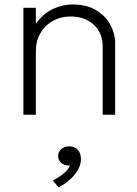

<svg xmlns="http://www.w3.org/2000/svg" viewBox="-20 -515 617 862"><path d="M85 0V-480H141V-408Q174 -454.5 217.5 -474.8Q261 -495 306 -495Q369.5 -495 412 -469Q454.5 -443 475.8 -403.2Q497 -363.5 497 -323V0H441V-306Q441 -366 401.5 -403.5Q362 -441 296 -441Q253 -441 217.8 -421.5Q182.5 -402 161.8 -366.8Q141 -331.5 141 -285V0ZM243.5 326.5 216.5 295.5Q245 281.5 266.8 263.2Q288.5 245 293.5 228Q279 229 267 223.8Q255 218.5 248 208.5Q241 198.5 241 186Q241 167 255 154.5Q269 142 290.5 142Q314.5 142 329 157.2Q343.5 172.5 343.5 200Q343.5 221.5 331.8 244Q320 266.5 297.5 287.8Q275 309 243.5 326.5Z"/></svg>

Font: Geologica Thin
Style: Regular
Weight: 100
Version: Version 1.010;gftools[0.9.28]